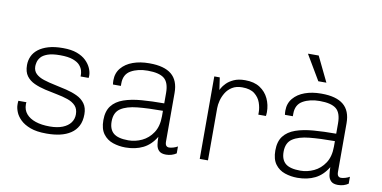

<svg xmlns="http://www.w3.org/2000/svg" viewBox="-72 -954 2329 1171"><g transform="rotate(10 1092.0 -368.5)"><path d="M262 10Q203 10 164 -4.5Q125 -19 102 -41.5Q79 -64 69.5 -88.5Q60 -113 60 -132Q60 -139 60 -143.5Q60 -148 61 -157H111Q110 -153 110 -150Q110 -147 110 -143Q110 -109 130.5 -85Q151 -61 188 -48.5Q225 -36 276 -36Q323 -36 355.5 -49Q388 -62 404.5 -84.5Q421 -107 421 -136Q421 -170 402.5 -189.5Q384 -209 353 -219.5Q322 -230 285 -237Q248 -244 211 -252.5Q174 -261 143 -275Q112 -289 93.5 -314Q75 -339 75 -381Q75 -410 86.5 -435.5Q98 -461 122.5 -480Q147 -499 184 -510Q221 -521 272 -521H276Q326 -521 361 -508Q396 -495 417.5 -474Q439 -453 449.5 -429Q460 -405 460 -383Q460 -379 459.5 -374Q459 -369 459 -369H409V-382Q409 -391 405 -406Q401 -421 387.5 -437Q374 -453 344.5 -464Q315 -475 264 -475Q215 -475 186.5 -464.5Q158 -454 145.5 -438.5Q133 -423 129.5 -407.5Q126 -392 126 -383Q126 -354 144.5 -336.5Q163 -319 194 -309Q225 -299 262 -291.5Q299 -284 336 -275Q373 -266 404 -251.5Q435 -237 453.5 -211.5Q472 -186 472 -146Q472 -103 456.5 -73.5Q441 -44 413 -25.5Q385 -7 348 1.5Q311 10 267 10Z M753 10Q712 10 675 -2.5Q638 -15 615 -46Q592 -77 592 -131Q592 -187 617.5 -220Q643 -253 690 -269.5Q737 -286 800.5 -291Q864 -296 940 -296V-360Q940 -425 909 -450Q878 -475 807 -475Q746 -475 703.5 -451Q661 -427 661 -371V-355H612Q611 -361 610.5 -367.5Q610 -374 610 -381Q610 -426 636.5 -457.5Q663 -489 707.5 -505Q752 -521 807 -521H811Q901 -521 946 -484Q991 -447 991 -370V-69Q991 -51 997.5 -43.5Q1004 -36 1015 -36Q1026 -36 1041.5 -40.5Q1057 -45 1068 -52V-9Q1055 0 1038.5 5Q1022 10 1004 10Q975 10 961 -3.5Q947 -17 943.5 -39.5Q940 -62 940 -89Q909 -37 862 -13.5Q815 10 753 10ZM763 -36Q806 -36 846.5 -55Q887 -74 913.5 -114Q940 -154 940 -216V-250Q850 -250 783.5 -243.5Q717 -237 680 -212.5Q643 -188 643 -132Q643 -83 671 -59.5Q699 -36 763 -36Z M1212 0V-511H1246L1257 -435Q1257 -435 1264 -448Q1271 -461 1287.5 -478Q1304 -495 1332 -508Q1360 -521 1402 -521Q1458 -521 1494 -497.5Q1530 -474 1548 -435.5Q1566 -397 1566 -352Q1566 -342 1565 -335Q1564 -328 1564 -328H1517V-344Q1517 -371 1506.5 -401.5Q1496 -432 1469 -453.5Q1442 -475 1392 -475Q1355 -475 1330 -459.5Q1305 -444 1290.5 -420Q1276 -396 1269.5 -370.5Q1263 -345 1263 -324V0Z M1818 10Q1777 10 1740 -2.5Q1703 -15 1680 -46Q1657 -77 1657 -131Q1657 -187 1682.5 -220Q1708 -253 1755 -269.5Q1802 -286 1865.5 -291Q1929 -296 2005 -296V-360Q2005 -425 1974 -450Q1943 -475 1872 -475Q1811 -475 1768.5 -451Q1726 -427 1726 -371V-355H1677Q1676 -361 1675.5 -367.5Q1675 -374 1675 -381Q1675 -426 1701.5 -457.5Q1728 -489 1772.5 -505Q1817 -521 1872 -521H1876Q1966 -521 2011 -484Q2056 -447 2056 -370V-69Q2056 -51 2062.5 -43.5Q2069 -36 2080 -36Q2091 -36 2106.5 -40.5Q2122 -45 2133 -52V-9Q2120 0 2103.5 5Q2087 10 2069 10Q2040 10 2026 -3.5Q2012 -17 2008.5 -39.5Q2005 -62 2005 -89Q1974 -37 1927 -13.5Q1880 10 1818 10ZM1828 -36Q1871 -36 1911.5 -55Q1952 -74 1978.5 -114Q2005 -154 2005 -216V-250Q1915 -250 1848.5 -243.5Q1782 -237 1745 -212.5Q1708 -188 1708 -132Q1708 -83 1736 -59.5Q1764 -36 1828 -36ZM1842 -592 1752 -744V-747H1817L1892 -592Z"/></g></svg>

Font: Chivo Medium Thin
Style: Regular
Weight: 250
Version: Version 2.002